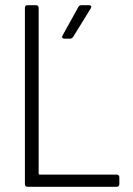

<svg xmlns="http://www.w3.org/2000/svg" viewBox="-20 -720 514 740"><path d="M86 0H430C436 0 440 -4 440 -10V-37C440 -43 436 -47 430 -47H133C131 -47 129 -49 129 -51V-690C129 -696 125 -700 119 -700H86C80 -700 76 -696 76 -690V-10C76 -4 80 0 86 0ZM228 -571H250C255 -571 259 -574 262 -578L330 -688C334 -695 331 -700 323 -700H294C289 -700 284 -697 282 -693L221 -583C217 -576 220 -571 228 -571Z"/></svg>

Font: Barlow Semi Condensed Light
Style: Regular
Weight: 300
Width: 4
Designer: Jeremy Tribby
Foundry: Tribby Type
Version: Version 1.422;hotconv 1.0.109;makeotfexe 2.5.65596